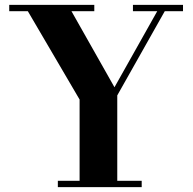

<svg xmlns="http://www.w3.org/2000/svg" viewBox="-20 -770 794 790"><path d="M218 0V-26H307.5V-360.5L94.5 -724H18V-750H368V-724H274L451 -411L627 -724H527V-750H733V-724H658L462.5 -377.5V-26H563V0Z"/></svg>

Font: Bodoni Moda SC 9pt
Style: Bold
Weight: 700
Designer: Owen Earl
Foundry: indestructible type
Version: Version 2.005